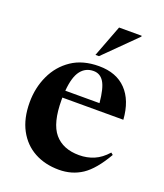

<svg xmlns="http://www.w3.org/2000/svg" viewBox="-137 -823 789 926"><g transform="rotate(20 257.0 -360.0)"><path d="M287 -524Q376.5 -524 427.2 -471.2Q478 -418.5 485 -321H172Q172 -315.5 172 -309.5Q172 -190.5 215.5 -139Q259 -87.5 342 -87.5Q383 -87.5 418.2 -102.5Q453.5 -117.5 484.5 -152.5L495 -144Q444.5 -56.5 392.8 -22.2Q341 12 274.5 12Q203 12 148.2 -18Q93.5 -48 62.5 -105.8Q31.5 -163.5 31.5 -246Q31.5 -320.5 61 -384Q90.5 -447.5 147.2 -485.8Q204 -524 287 -524ZM270.5 -493Q229.5 -493 204.8 -461Q180 -429 174 -357H349.5Q342.5 -432 323.5 -462.5Q304.5 -493 270.5 -493ZM251.5 -569 313.5 -732H429.5V-727.5L269.5 -569Z"/></g></svg>

Font: Newsreader 72pt SemiBold
Style: Regular
Weight: 600
Designer: Hugues Gentile
Foundry: Production Type
Version: Version 1.003; ttfautohint (v1.8.3)